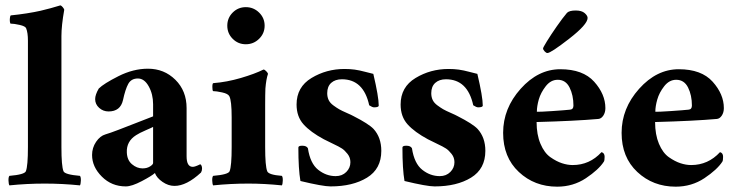

<svg xmlns="http://www.w3.org/2000/svg" viewBox="-20 -699 2795 728"><path d="M85.9 -544.9Q85.9 -575.2 79.1 -591.8Q76.2 -599.6 54.7 -604.5Q33.2 -609.4 20.5 -609.4Q18.6 -609.4 17.6 -616.2Q16.6 -623 17.6 -630.9Q18.6 -638.7 20.5 -640.6Q50.8 -643.6 81.5 -648.4Q112.3 -653.3 133.8 -658.2Q155.3 -663.1 172.4 -668Q189.5 -672.9 199.2 -675.8L209 -678.7Q212.9 -677.7 217.8 -671.9Q222.7 -666 223.6 -662.1Q212.9 -601.6 212.9 -562.5V-141.6Q212.9 -69.3 220.7 -49.8Q225.6 -37.1 283.2 -32.2Q287.1 -27.3 286.6 -14.2Q286.1 -1 283.2 3.9Q216.8 -2.9 149.4 -2.9Q82 -2.9 15.6 3.9Q12.7 -1 12.2 -14.2Q11.7 -27.3 15.6 -32.2Q73.2 -37.1 78.1 -49.8Q85.9 -69.3 85.9 -141.6Z M520.5 -60.5Q537.1 -60.5 548.8 -67.9Q560.5 -75.2 560.5 -81.1V-217.8Q557.6 -215.8 532.7 -205.1Q507.8 -194.3 496.1 -186.5Q459 -163.1 460.9 -121.1Q461.9 -91.8 480.5 -76.2Q499 -60.5 520.5 -60.5ZM541 -438.5Q602.5 -438.5 645 -396.5Q687.5 -354.5 687.5 -289.1V-106.4Q687.5 -66.4 710.9 -66.4Q719.7 -66.4 739.3 -76.2Q746.1 -72.3 746.1 -59.6Q746.1 -51.8 742.2 -44.9Q687.5 5.9 641.6 5.9Q618.2 5.9 596.2 -9.3Q574.2 -24.4 567.4 -43Q555.7 -32.2 517.6 -12.2Q479.5 7.8 457 7.8Q403.3 7.8 366.2 -29.3Q329.1 -66.4 329.1 -111.3Q329.1 -138.7 344.2 -161.1Q359.4 -183.6 379.9 -189.5Q396.5 -194.3 429.7 -207Q462.9 -219.7 502.9 -235.4Q543 -251 560.5 -257.8V-278.3V-303.7Q560.5 -341.8 543.9 -371.6Q527.3 -401.4 502.9 -401.4Q477.5 -401.4 466.3 -380.9Q455.1 -360.4 446.3 -319.3Q436.5 -276.4 391.6 -276.4Q371.1 -276.4 356 -290Q340.8 -303.7 340.8 -323.2Q340.8 -339.8 354.5 -363.3Q373 -381.8 429.2 -410.2Q485.4 -438.5 541 -438.5Z M985.4 -301.8V-141.6Q985.4 -69.3 993.2 -49.8Q998 -36.1 1048.8 -32.2Q1052.7 -27.3 1052.2 -14.2Q1051.8 -1 1048.8 3.9Q982.4 -2.9 921.9 -2.9Q854.5 -2.9 788.1 3.9Q785.2 -1 784.7 -14.2Q784.2 -27.3 788.1 -32.2Q845.7 -37.1 850.6 -49.8Q858.4 -69.3 858.4 -141.6V-253.9Q858.4 -317.4 849.6 -334Q844.7 -343.8 822.3 -348.6Q799.8 -353.5 788.1 -353.5Q785.2 -355.5 785.2 -369.6Q785.2 -383.8 789.1 -383.8Q839.8 -387.7 893.1 -403.3Q946.3 -418.9 979.5 -435.5Q984.4 -434.6 990.2 -428.2Q996.1 -421.9 996.1 -418.9Q989.3 -399.4 986.3 -363.3Q985.4 -341.8 985.4 -301.8ZM862.3 -551.8Q841.8 -572.3 841.8 -601.6Q841.8 -630.9 862.3 -651.4Q882.8 -671.9 912.1 -671.9Q941.4 -671.9 962.4 -651.4Q983.4 -630.9 983.4 -601.6Q983.4 -572.3 962.4 -551.8Q941.4 -531.2 912.1 -531.2Q882.8 -531.2 862.3 -551.8Z M1286.1 -437.5Q1306.6 -437.5 1324.7 -435.1Q1342.8 -432.6 1366.2 -426.3Q1389.6 -419.9 1395.5 -418.9Q1416 -332 1416 -298.8Q1416 -292 1398.4 -292Q1391.6 -292 1379.9 -299.8Q1358.4 -398.4 1276.4 -398.4Q1251 -398.4 1235.8 -384.8Q1220.7 -371.1 1220.7 -345.7Q1220.7 -331.1 1226.1 -319.8Q1231.4 -308.6 1244.1 -299.3Q1256.8 -290 1266.1 -284.7Q1275.4 -279.3 1294.4 -271Q1313.5 -262.7 1320.3 -258.8Q1377.9 -229.5 1396.5 -210Q1425.8 -177.7 1425.8 -127Q1425.8 -58.6 1371.6 -25.4Q1317.4 7.8 1233.4 7.8Q1204.1 7.8 1119.1 -12.7Q1111.3 -57.6 1111.3 -139.6Q1111.3 -146.5 1126 -146.5Q1142.6 -146.5 1147.5 -136.7Q1156.2 -79.1 1186.5 -55.2Q1216.8 -31.2 1252.9 -31.2Q1277.3 -31.2 1293 -46.9Q1308.6 -62.5 1308.6 -84Q1308.6 -101.6 1297.9 -115.2Q1287.1 -128.9 1276.9 -135.7Q1266.6 -142.6 1241.7 -154.3Q1216.8 -166 1208 -170.9Q1157.2 -198.2 1130.9 -227.5Q1104.5 -256.8 1104.5 -302.7Q1104.5 -369.1 1161.1 -403.3Q1217.8 -437.5 1286.1 -437.5Z M1680.7 -437.5Q1701.2 -437.5 1719.2 -435.1Q1737.3 -432.6 1760.7 -426.3Q1784.2 -419.9 1790 -418.9Q1810.5 -332 1810.5 -298.8Q1810.5 -292 1793 -292Q1786.1 -292 1774.4 -299.8Q1752.9 -398.4 1670.9 -398.4Q1645.5 -398.4 1630.4 -384.8Q1615.2 -371.1 1615.2 -345.7Q1615.2 -331.1 1620.6 -319.8Q1626 -308.6 1638.7 -299.3Q1651.4 -290 1660.6 -284.7Q1669.9 -279.3 1689 -271Q1708 -262.7 1714.8 -258.8Q1772.5 -229.5 1791 -210Q1820.3 -177.7 1820.3 -127Q1820.3 -58.6 1766.1 -25.4Q1711.9 7.8 1627.9 7.8Q1598.6 7.8 1513.7 -12.7Q1505.9 -57.6 1505.9 -139.6Q1505.9 -146.5 1520.5 -146.5Q1537.1 -146.5 1542 -136.7Q1550.8 -79.1 1581.1 -55.2Q1611.3 -31.2 1647.5 -31.2Q1671.9 -31.2 1687.5 -46.9Q1703.1 -62.5 1703.1 -84Q1703.1 -101.6 1692.4 -115.2Q1681.6 -128.9 1671.4 -135.7Q1661.1 -142.6 1636.2 -154.3Q1611.3 -166 1602.5 -170.9Q1551.8 -198.2 1525.4 -227.5Q1499 -256.8 1499 -302.7Q1499 -369.1 1555.7 -403.3Q1612.3 -437.5 1680.7 -437.5Z M2163.1 -659.2Q2185.5 -659.2 2196.8 -649.4Q2208 -639.6 2208 -630.9Q2208 -606.4 2138.2 -552.2Q2068.4 -498 2055.7 -498Q2050.8 -498 2044.9 -504.4Q2039.1 -510.7 2039.1 -515.6Q2039.1 -518.6 2053.7 -542.5Q2068.4 -566.4 2090.8 -598.6Q2113.3 -630.9 2129.9 -650.4Q2138.7 -659.2 2163.1 -659.2ZM2015.6 -275.4Q2022.5 -274.4 2073.2 -277.8Q2124 -281.2 2141.6 -283.2Q2154.3 -284.2 2154.3 -298.8Q2154.3 -337.9 2139.6 -367.2Q2125 -396.5 2094.7 -396.5Q2068.4 -396.5 2049.3 -372.1Q2030.3 -347.7 2022.9 -321.8Q2015.6 -295.9 2015.6 -275.4ZM2014.6 -236.3Q2014.6 -188.5 2029.3 -153.8Q2043.9 -119.1 2066.9 -103Q2089.8 -86.9 2110.8 -80.1Q2131.8 -73.2 2151.4 -73.2Q2215.8 -73.2 2260.7 -122.1Q2272.5 -119.1 2272.5 -104.5Q2272.5 -89.8 2269.5 -85.9Q2250 -55.7 2201.7 -23.4Q2153.3 8.8 2092.8 8.8Q2006.8 8.8 1947.3 -46.9Q1887.7 -102.5 1887.7 -195.3Q1887.7 -288.1 1954.1 -362.3Q2020.5 -436.5 2104.5 -436.5Q2190.4 -436.5 2232.9 -389.2Q2275.4 -341.8 2275.4 -289.1Q2275.4 -272.5 2267.6 -260.7Q2259.8 -249 2249 -248Q2161.1 -240.2 2014.6 -236.3Z M2464.8 -275.4Q2471.7 -274.4 2522.5 -277.8Q2573.2 -281.2 2590.8 -283.2Q2603.5 -284.2 2603.5 -298.8Q2603.5 -337.9 2588.9 -367.2Q2574.2 -396.5 2543.9 -396.5Q2517.6 -396.5 2498.5 -372.1Q2479.5 -347.7 2472.2 -321.8Q2464.8 -295.9 2464.8 -275.4ZM2463.9 -236.3Q2463.9 -188.5 2478.5 -153.8Q2493.2 -119.1 2516.1 -103Q2539.1 -86.9 2560.1 -80.1Q2581.1 -73.2 2600.6 -73.2Q2665 -73.2 2710 -122.1Q2721.7 -119.1 2721.7 -104.5Q2721.7 -89.8 2718.8 -85.9Q2699.2 -55.7 2650.9 -23.4Q2602.5 8.8 2542 8.8Q2456.1 8.8 2396.5 -46.9Q2336.9 -102.5 2336.9 -195.3Q2336.9 -288.1 2403.3 -362.3Q2469.7 -436.5 2553.7 -436.5Q2639.6 -436.5 2682.1 -389.2Q2724.6 -341.8 2724.6 -289.1Q2724.6 -272.5 2716.8 -260.7Q2709 -249 2698.2 -248Q2610.4 -240.2 2463.9 -236.3Z"/></svg>

Font: Crimson
Style: Bold
Weight: 700
Version: Version 0.8 ; ttfautohint (v1.00) -l 8 -r 50 -G 200 -x 14 -D